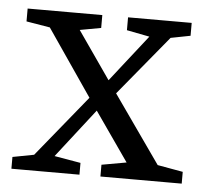

<svg xmlns="http://www.w3.org/2000/svg" viewBox="-40 -478 561 520"><g transform="rotate(5 241.0 -218.0)"><path d="M9 0V-32L88 -47H107L194 -32V0ZM32 0 225 -237 256 -216 88 0ZM251 0V-32L352 -50H371L472 -32V0ZM253 -203 223 -227 387 -436H445ZM349 0 213 -195 48 -436H129L259 -249L434 0ZM15 -401V-436H218V-401L130 -385H111ZM288 -401V-436H461V-401L384 -386H365Z"/></g></svg>

Font: Lisu Bosa ExtraLight
Style: Regular
Weight: 200
Designer: David Morse, Annie Olsen, Victor Gaultney, Frank Grießhammer (Latin)
Foundry: SIL International
Version: Version 2.000